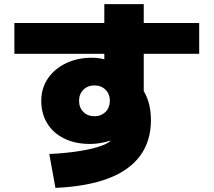

<svg xmlns="http://www.w3.org/2000/svg" viewBox="-20 -835 1040 935"><path d="M220 -85Q305 -89 374 -100.5Q443 -112 484 -129Q525 -146 525 -164V-187L560 -168Q546 -160 529 -154Q512 -148 493.5 -143.5Q475 -139 456 -136.5Q437 -134 418 -134Q347 -134 293.5 -160Q240 -186 210.5 -233.5Q181 -281 181 -344Q181 -405 213 -452.5Q245 -500 301.5 -527Q358 -554 429 -554Q453 -554 474.5 -549.5Q496 -545 541 -529L488 -495V-815H680V-345L667 -411Q691 -379 703 -339Q715 -299 715 -250Q715 -148 662.5 -76.5Q610 -5 507 34Q404 73 250 80ZM440 -269Q457 -269 470.5 -274.5Q484 -280 494 -290Q504 -300 509.5 -314Q515 -328 515 -344Q515 -377 494 -398Q473 -419 440 -419Q407 -419 386 -398Q365 -377 365 -344Q365 -311 386 -290Q407 -269 440 -269ZM50 -573V-723H950V-573Z"/></svg>

Font: M PLUS 1 Thin Black
Style: Regular
Weight: 900
Version: Version 1.001